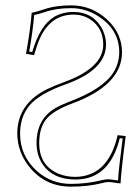

<svg xmlns="http://www.w3.org/2000/svg" viewBox="-20 -678 519 710"><path d="M97.2 -630.9Q110.4 -632.8 155.8 -647.5Q189.9 -657.7 243.2 -658.2Q319.8 -658.2 377.4 -604.5Q430.7 -554.2 431.2 -484.9Q431.2 -371.1 269.5 -304.2Q254.9 -298.3 235.8 -291Q167 -263.7 144.5 -228.5Q125 -196.8 125 -148.9Q125 -66.4 195.3 -36.1Q224.1 -23.9 258.8 -23.9Q380.4 -25.9 415 -178.2L444.8 -174.8Q427.7 -43 425.8 0Q417.5 0 404.8 -2.4Q390.1 -4.9 379.9 -4.9Q372.1 -4.9 355.5 -0.5Q306.2 12.2 242.2 12.2Q147 12.2 87.9 -61.5Q44.4 -116.7 43.9 -184.1Q43.9 -293 152.8 -347.7Q179.7 -360.8 221.2 -376Q360.8 -427.7 361.8 -512.2Q361.8 -574.7 313.5 -606.4Q286.1 -624 252 -624Q161.6 -624 122.1 -523.4Q114.7 -503.9 106 -474.1L76.2 -479Q92.3 -567.4 97.2 -630.9ZM106.4 -622.6Q101.6 -563.5 87.9 -487.3L99.1 -485.4Q128.4 -585.4 181.2 -616.2Q212.4 -633.8 252 -633.8Q320.3 -633.8 354.5 -577.1Q372.1 -546.9 372.1 -512.2Q371.1 -419.4 224.1 -366.7Q124 -331.1 87.9 -286.6Q54.2 -244.6 54.2 -184.1Q54.2 -100.6 118.2 -43.9Q171.4 2 242.2 2Q301.8 2 358.4 -12.2Q371.1 -15.1 379.9 -15.1Q385.3 -15.1 416.5 -10.7Q418.9 -53.7 433.6 -166L422.9 -167Q385.7 -16.1 262.2 -14.2Q260.3 -14.2 258.8 -14.2Q173.3 -14.2 135.3 -74.2Q115.2 -106.9 115.2 -148.9Q115.2 -238.3 186.5 -279.3Q205.1 -289.6 232.4 -300.3Q359.4 -347.7 398.9 -409.2Q420.9 -444.3 420.9 -484.9Q420.9 -565.9 347.7 -615.2Q298.8 -647.9 243.2 -647.9Q187 -647.9 144 -632.8Q123.5 -626 106.4 -622.6Z"/></svg>

Font: Linux Biolinum Outline O
Style: Bold
Weight: 700
Designer: Philipp H. Poll
Foundry: Philipp H. Poll
Version: Version 0.9.2